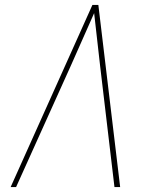

<svg xmlns="http://www.w3.org/2000/svg" viewBox="-20 -755 640 775"><path d="M23 0 353 -735H377L465 0H442L384 -490Q378 -543 372 -596Q366 -649 360 -702Q337 -649 313 -596Q289 -543 266 -490L45 0Z"/></svg>

Font: Iosevka SS04 Th Ex Obl
Style: Regular
Weight: 100
Width: 7
Italic angle: -9°
Monospace: yes
Designer: Belleve Invis
Foundry: Belleve Invis
Version: Version 19.0.0; ttfautohint (v1.8.4)